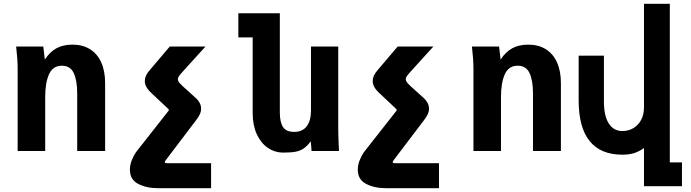

<svg xmlns="http://www.w3.org/2000/svg" viewBox="-20 -795 3640 1011"><path d="M65 -550H208L216 -481.5Q243 -522.5 278 -541.2Q313 -560 361.5 -560Q415 -560 453.8 -536Q492.5 -512 513 -466.5Q533.5 -421 533.5 -357.5V0H386.5V-303.5Q386.5 -370.5 368.5 -409.8Q350.5 -449 305.5 -449Q258.5 -449 238.2 -404Q218 -359 218 -285V0H73V-430.5Q73 -461 71 -486.8Q69 -512.5 65 -550Z M664 98.5Q664 73.5 674 48.5Q684 23.5 696 6.5L865 -208.5Q869.5 -214 869.5 -215.5Q869.5 -217.5 865 -222.5L781.5 -301Q759.5 -321 751 -336.8Q742.5 -352.5 742.5 -368.5Q742.5 -395.5 766.5 -423.5L874 -550H1062L943.5 -419.5Q929.5 -404 923 -395Q916.5 -386 916.5 -378Q916.5 -368.5 927.5 -356Q938.5 -343.5 965 -320.5L1011.5 -278.5Q1024 -267.5 1031.5 -253Q1039 -238.5 1039 -222.5Q1039 -208 1032.2 -193.2Q1025.5 -178.5 1009.5 -158L853.5 47.5Q847.5 56 847.5 58.5Q847.5 62 851.8 63.2Q856 64.5 865 64.5H1091.5V196H814Q751 196 707.5 173.2Q664 150.5 664 98.5Z M1310.5 -199.5V-598H1235V-725H1453.5V-203.5Q1453.5 -152 1470 -126.2Q1486.5 -100.5 1529 -100.5Q1573 -100.5 1595.2 -130.2Q1617.5 -160 1617.5 -212.5V-550H1761V-119Q1761 -87.5 1763 -43.5Q1764 -28.5 1765 0H1620.5L1616.5 -51Q1597 -25.5 1578.5 -13Q1560 -0.5 1536 4Q1512 8.5 1472 8.5Q1427.5 8.5 1390.8 -16.2Q1354 -41 1332.2 -88.2Q1310.5 -135.5 1310.5 -199.5Z M1864 98.5Q1864 73.5 1874 48.5Q1884 23.5 1896 6.5L2065 -208.5Q2069.5 -214 2069.5 -215.5Q2069.5 -217.5 2065 -222.5L1981.5 -301Q1959.5 -321 1951 -336.8Q1942.5 -352.5 1942.5 -368.5Q1942.5 -395.5 1966.5 -423.5L2074 -550H2262L2143.5 -419.5Q2129.5 -404 2123 -395Q2116.5 -386 2116.5 -378Q2116.5 -368.5 2127.5 -356Q2138.5 -343.5 2165 -320.5L2211.5 -278.5Q2224 -267.5 2231.5 -253Q2239 -238.5 2239 -222.5Q2239 -208 2232.2 -193.2Q2225.5 -178.5 2209.5 -158L2053.5 47.5Q2047.5 56 2047.5 58.5Q2047.5 62 2051.8 63.2Q2056 64.5 2065 64.5H2291.5V196H2014Q1951 196 1907.5 173.2Q1864 150.5 1864 98.5Z M2465 -550H2608L2616 -481.5Q2643 -522.5 2678 -541.2Q2713 -560 2761.5 -560Q2815 -560 2853.8 -536Q2892.5 -512 2913 -466.5Q2933.5 -421 2933.5 -357.5V0H2786.5V-303.5Q2786.5 -370.5 2768.5 -409.8Q2750.5 -449 2705.5 -449Q2658.5 -449 2638.2 -404Q2618 -359 2618 -285V0H2473V-430.5Q2473 -461 2471 -486.8Q2469 -512.5 2465 -550Z M3256.5 19.5Q3143 19.5 3085 -52Q3027 -123.5 3027 -267V-502H3160V-260.5Q3160 -185 3185.5 -145Q3211 -105 3257.5 -105Q3289 -105 3315 -120.2Q3341 -135.5 3356 -163.8Q3371 -192 3371 -230V-775H3507V60H3571V185.5H3371V-15.5Q3346 2.5 3319.5 11Q3293 19.5 3256.5 19.5Z"/></svg>

Font: JuliaMono ExtraBold
Style: Regular
Weight: 800
Monospace: yes
Designer: cormullion
Foundry: corm
Version: Version 0.055; ttfautohint (v1.8.4)